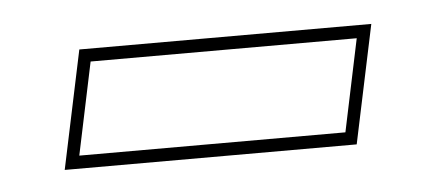

<svg xmlns="http://www.w3.org/2000/svg" viewBox="-26 -728 471 207"><g transform="rotate(-5 209.0 -624.0)"><path d="M37.5 -559.5 64.5 -687.5H380.5L353.5 -559.5ZM54.5 -573.5H342.5L363.5 -673.5H75.5Z"/></g></svg>

Font: Tourney Thin Thin
Style: Italic
Weight: 250
Italic angle: -12°
Version: Version 1.015